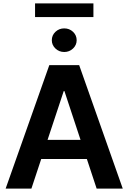

<svg xmlns="http://www.w3.org/2000/svg" viewBox="-20 -1111 757 1131"><path d="M165 0H13.2L270.5 -727.5H446.3L703.1 0H549.3L359.4 -574.7H355.5ZM167 -287.1H548.8V-174.3H167ZM358.4 -804.7Q328.1 -804.7 306.6 -825.2Q285.2 -845.7 285.2 -874Q285.2 -903.3 306.6 -923.6Q328.1 -943.8 358.4 -943.8Q388.7 -943.8 410.2 -923.6Q431.6 -903.3 431.6 -874Q431.6 -845.7 410.2 -825.2Q388.7 -804.7 358.4 -804.7ZM530.3 -1090.8V-1010.3H186.5V-1090.8Z"/></svg>

Font: Inter Cardless Tabular Bold
Style: Bold
Weight: 700
Designer: Rasmus Andersson
Foundry: rsms
Version: Version 4.000;git-4fc901f